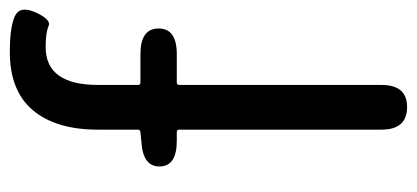

<svg xmlns="http://www.w3.org/2000/svg" viewBox="-249 -600 849 391"><g transform="rotate(-90 175.5 -404.5)"><path d="M153 0Q107 0 107 -52V-464Q107 -469 102 -469H84Q33 -469 32 -503Q31 -538 82 -541L101 -543Q107 -543 107 -549V-630Q107 -715 146.5 -762Q186 -809 265 -809Q315 -809 337.5 -799Q360 -789 346 -757Q331 -724 318 -730Q305 -736 275 -736Q198 -736 198 -629V-548Q198 -543 203 -543H261Q313 -543 313 -506Q313 -469 261 -469H203Q198 -469 198 -464V-52Q198 0 153 0Z"/></g></svg>

Font: Resource Han Rounded CN
Style: Regular
Weight: 400
Designer: Cyano Hao (round all glyphs); Ryoko NISHIZUKA  (kana, bopomofo & ideographs); Paul D. Hunt (Latin, Greek & Cyrillic); Sa
Foundry: Cyano Hao
Version: 0.990